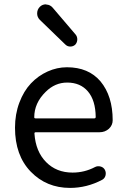

<svg xmlns="http://www.w3.org/2000/svg" viewBox="-20 -874 594 906"><path d="M310.5 12.7Q199.2 12.7 125 -64Q50.8 -140.6 50.8 -271.5Q50.8 -335 71.3 -389.6Q91.8 -444.3 126 -480.5Q160.2 -516.6 204.6 -536.6Q249 -556.6 295.9 -556.6Q397.5 -556.6 454.1 -490.2Q511.7 -420.9 511.7 -306.6Q511.7 -283.2 494.1 -266.6Q475.6 -250 450.2 -250H149.4Q141.6 -250 142.6 -243.2Q148.4 -159.2 197.3 -109.4Q246.1 -59.6 322.3 -59.6Q378.9 -59.6 428.7 -85.9Q440.4 -91.8 454.1 -88.4Q467.8 -85 474.6 -73.2Q481.4 -60.5 478 -46.4Q474.6 -32.2 461.9 -25.4Q389.6 12.7 310.5 12.7ZM141.6 -320.3Q141.6 -315.4 148.4 -315.4H424.8Q431.6 -315.4 431.6 -322.3Q431.6 -322.3 431.6 -322.3Q430.7 -400.4 395 -442.4Q359.4 -484.4 296.9 -484.4Q239.3 -484.4 195.3 -440.4Q141.6 -387.7 141.6 -320.3ZM335 -663.1Q325.2 -654.3 311.5 -654.3Q297.9 -654.3 288.1 -664.1L168 -780.3Q155.3 -793 155.3 -810.5Q155.3 -829.1 168 -841.8Q179.7 -853.5 196.3 -853.5Q197.3 -853.5 199.2 -852.5Q216.8 -851.6 228.5 -837.9L336.9 -710.9Q344.7 -701.2 344.7 -688.5Q344.7 -673.8 335 -663.1Z"/></svg>

Font: Gen Jyuu Gothic P Regular
Style: Regular
Weight: 400
Designer: [Source Han Sans]
Ryoko NISHIZUKA  (kana & ideographs); Paul D. Hunt (Latin, Greek & Cyrillic); Wenlong ZHANG  (bopomofo
Version: Version 1.002.20150607